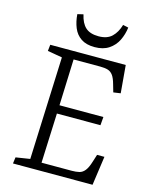

<svg xmlns="http://www.w3.org/2000/svg" viewBox="-133 -1002 847 1086"><g transform="rotate(15 290.0 -459.0)"><path d="M163 -651 77 -666 81 -703H523L537 -541L495 -535L482 -580Q473 -613 461 -629.5Q449 -646 431.5 -651.5Q414 -657 386 -657H230L220 -386H477L473 -337H218L206 -46H382Q408 -46 426.5 -50.5Q445 -55 459 -72.5Q473 -90 484 -126L498 -170H541L517 0H51L56 -37L139 -50ZM218 -918Q229 -868 255.5 -844Q282 -820 332 -820Q382 -820 409.5 -846.5Q437 -873 450 -918L482 -911Q477 -870 459.5 -834.5Q442 -799 409 -777Q376 -755 326 -755Q277 -755 246.5 -775.5Q216 -796 201.5 -831.5Q187 -867 184 -910Z"/></g></svg>

Font: Literata 18pt Light
Style: Italic
Weight: 300
Italic angle: -2°
Designer: Latin by Veronika Burian and Jose Scaglione. Greek by Irene Vlachou. Cyrillic by Vera Evstafieva
Foundry: TypeTogether
Version: Version 3.103;gftools[0.9.29]